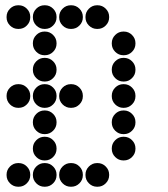

<svg xmlns="http://www.w3.org/2000/svg" viewBox="-20 -715 640 730"><path d="M49 -695Q31 -695 18 -682Q5 -669 5 -651V-649Q5 -631 18 -618Q31 -605 49 -605H51Q69 -605 82 -618Q95 -631 95 -649V-651Q95 -669 82 -682Q69 -695 51 -695ZM149 -695Q131 -695 118 -682Q105 -669 105 -651V-649Q105 -631 118 -618Q131 -605 149 -605H151Q169 -605 182 -618Q195 -631 195 -649V-651Q195 -669 182 -682Q169 -695 151 -695ZM249 -695Q231 -695 218 -682Q205 -669 205 -651V-649Q205 -631 218 -618Q231 -605 249 -605H251Q269 -605 282 -618Q295 -631 295 -649V-651Q295 -669 282 -682Q269 -695 251 -695ZM349 -695Q331 -695 318 -682Q305 -669 305 -651V-649Q305 -631 318 -618Q331 -605 349 -605H351Q369 -605 382 -618Q395 -631 395 -649V-651Q395 -669 382 -682Q369 -695 351 -695ZM149 -595Q131 -595 118 -582Q105 -569 105 -551V-549Q105 -531 118 -518Q131 -505 149 -505H151Q169 -505 182 -518Q195 -531 195 -549V-551Q195 -569 182 -582Q169 -595 151 -595ZM449 -595Q431 -595 418 -582Q405 -569 405 -551V-549Q405 -531 418 -518Q431 -505 449 -505H451Q469 -505 482 -518Q495 -531 495 -549V-551Q495 -569 482 -582Q469 -595 451 -595ZM149 -495Q131 -495 118 -482Q105 -469 105 -451V-449Q105 -431 118 -418Q131 -405 149 -405H151Q169 -405 182 -418Q195 -431 195 -449V-451Q195 -469 182 -482Q169 -495 151 -495ZM449 -495Q431 -495 418 -482Q405 -469 405 -451V-449Q405 -431 418 -418Q431 -405 449 -405H451Q469 -405 482 -418Q495 -431 495 -449V-451Q495 -469 482 -482Q469 -495 451 -495ZM49 -395Q31 -395 18 -382Q5 -369 5 -351V-349Q5 -331 18 -318Q31 -305 49 -305H51Q69 -305 82 -318Q95 -331 95 -349V-351Q95 -369 82 -382Q69 -395 51 -395ZM149 -395Q131 -395 118 -382Q105 -369 105 -351V-349Q105 -331 118 -318Q131 -305 149 -305H151Q169 -305 182 -318Q195 -331 195 -349V-351Q195 -369 182 -382Q169 -395 151 -395ZM249 -395Q231 -395 218 -382Q205 -369 205 -351V-349Q205 -331 218 -318Q231 -305 249 -305H251Q269 -305 282 -318Q295 -331 295 -349V-351Q295 -369 282 -382Q269 -395 251 -395ZM449 -395Q431 -395 418 -382Q405 -369 405 -351V-349Q405 -331 418 -318Q431 -305 449 -305H451Q469 -305 482 -318Q495 -331 495 -349V-351Q495 -369 482 -382Q469 -395 451 -395ZM149 -295Q131 -295 118 -282Q105 -269 105 -251V-249Q105 -231 118 -218Q131 -205 149 -205H151Q169 -205 182 -218Q195 -231 195 -249V-251Q195 -269 182 -282Q169 -295 151 -295ZM449 -295Q431 -295 418 -282Q405 -269 405 -251V-249Q405 -231 418 -218Q431 -205 449 -205H451Q469 -205 482 -218Q495 -231 495 -249V-251Q495 -269 482 -282Q469 -295 451 -295ZM149 -195Q131 -195 118 -182Q105 -169 105 -151V-149Q105 -131 118 -118Q131 -105 149 -105H151Q169 -105 182 -118Q195 -131 195 -149V-151Q195 -169 182 -182Q169 -195 151 -195ZM449 -195Q431 -195 418 -182Q405 -169 405 -151V-149Q405 -131 418 -118Q431 -105 449 -105H451Q469 -105 482 -118Q495 -131 495 -149V-151Q495 -169 482 -182Q469 -195 451 -195ZM49 -95Q31 -95 18 -82Q5 -69 5 -51V-49Q5 -31 18 -18Q31 -5 49 -5H51Q69 -5 82 -18Q95 -31 95 -49V-51Q95 -69 82 -82Q69 -95 51 -95ZM149 -95Q131 -95 118 -82Q105 -69 105 -51V-49Q105 -31 118 -18Q131 -5 149 -5H151Q169 -5 182 -18Q195 -31 195 -49V-51Q195 -69 182 -82Q169 -95 151 -95ZM249 -95Q231 -95 218 -82Q205 -69 205 -51V-49Q205 -31 218 -18Q231 -5 249 -5H251Q269 -5 282 -18Q295 -31 295 -49V-51Q295 -69 282 -82Q269 -95 251 -95ZM349 -95Q331 -95 318 -82Q305 -69 305 -51V-49Q305 -31 318 -18Q331 -5 349 -5H351Q369 -5 382 -18Q395 -31 395 -49V-51Q395 -69 382 -82Q369 -95 351 -95Z"/></svg>

Font: Doto Rounded Black
Style: Regular
Weight: 900
Monospace: yes
Version: Version 1.000